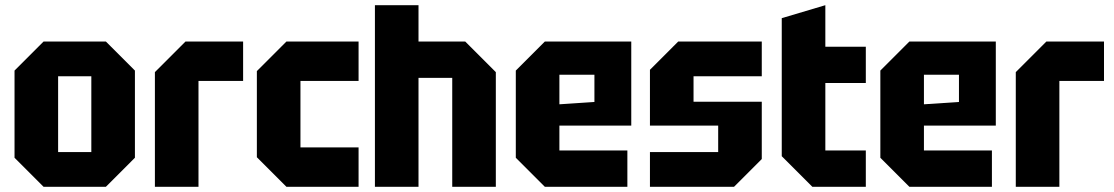

<svg xmlns="http://www.w3.org/2000/svg" viewBox="-20 -720 4292 740"><path d="M36 -112V-448L148 -560H388L500 -448V-112L388 0H148ZM204 -134H332V-426H204Z M577 0V-442L695 -560H917V-408H745V0Z M970 -114V-446L1084 -560H1362V-408H1138V-152H1362V0H1084Z M1425 0V-700H1593V-560H1773L1891 -442V0H1723V-420H1593V0Z M1968 -112V-448L2080 -560H2413V-236H2136V-140H2398V0H2080ZM2136 -318 2271 -327V-432H2136Z M2485 0V-134H2748V-236H2485V-451L2594 -560H2916V-426H2653V-328H2916V-107L2809 0Z M2993 -650 3161 -700V-540H3317V-400H3161V-140H3317V0H3111L2993 -118Z M3373 -112V-448L3485 -560H3818V-236H3541V-140H3803V0H3485ZM3541 -318 3676 -327V-432H3541Z M3895 0V-442L4013 -560H4235V-408H4063V0Z"/></svg>

Font: Tektur SemiCondensed
Style: Bold
Weight: 700
Width: 4
Designer: Adam Jagosz
Foundry: Adam Jagosz
Version: Version 1.005;gftools[0.9.30]